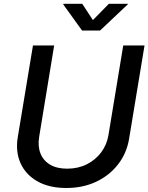

<svg xmlns="http://www.w3.org/2000/svg" viewBox="-20 -963 769 995"><path d="M323.7 11.2Q234.9 11.2 174.1 -23.2Q113.3 -57.6 86.4 -117.4Q59.6 -177.2 72.3 -253.4L150.9 -727.5H260.7L183.1 -254.9Q174.8 -205.6 189.7 -168Q204.6 -130.4 239.7 -109.6Q274.9 -88.9 328.1 -88.9Q384.8 -88.9 429.9 -111.6Q475.1 -134.3 504.4 -173.6Q533.7 -212.9 542 -262.7L618.7 -727.5H729L649.4 -246.1Q637.2 -169.9 592.3 -111.8Q547.4 -53.7 478.5 -21.2Q409.7 11.2 323.7 11.2ZM406.2 -943.4 461.4 -858.9 544.4 -943.4H643.1L642.1 -940.4L498.5 -804.7H405.3L307.6 -940.4L308.6 -943.4Z"/></svg>

Font: Inter 20pt Medium
Style: Italic
Weight: 500
Italic angle: -9.3988°
Version: Version 4.001;git-66647c0bb